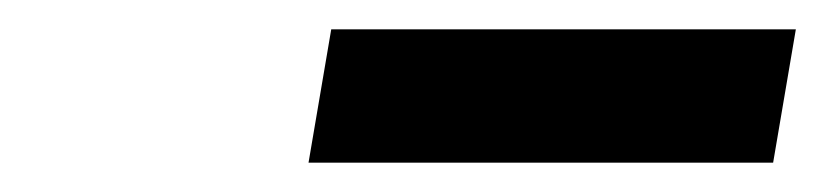

<svg xmlns="http://www.w3.org/2000/svg" viewBox="-20 -705 563 131"><path d="M190.5 -594 206 -685H523L507.5 -594Z"/></svg>

Font: Overpass SemiBold
Style: Italic
Weight: 600
Italic angle: -10°
Designer: Delve Withrington, Dave Bailey, Thomas Jockin
Foundry: Delve Fonts LLC
Version: Version 4.000